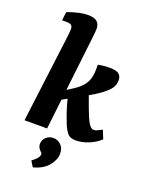

<svg xmlns="http://www.w3.org/2000/svg" viewBox="-162 -740 807 1047"><g transform="rotate(20 241.5 -216.0)"><path d="M33 0 96 -499Q98 -511 99.5 -529Q101 -547 101 -554Q101 -569 93 -575.5Q85 -582 69 -582H39L45 -632Q116 -658 162 -658Q199 -658 215.5 -644Q232 -630 232 -601Q232 -592 230.5 -579Q229 -566 227 -546L164 0ZM333 8Q302 8 287.5 -6.5Q273 -21 258 -55Q249 -77 239 -105.5Q229 -134 221.5 -161Q214 -188 209 -207L312 -258Q315 -251 322 -231Q329 -211 338 -186.5Q347 -162 356.5 -139.5Q366 -117 374 -104Q381 -93 387 -87.5Q393 -82 400 -80Q411 -78 425.5 -84.5Q440 -91 452 -98L472 -49Q445 -23 406.5 -7.5Q368 8 333 8ZM142 -151 151 -211Q210 -243 243.5 -268Q277 -293 291 -322Q305 -351 305 -393V-421Q323 -425 340.5 -426.5Q358 -428 371 -428Q412 -428 426.5 -415.5Q441 -403 441 -379Q441 -355 427.5 -334.5Q414 -314 381.5 -290Q349 -266 290.5 -233Q232 -200 142 -151ZM163 226 143 193Q155 185 168 172Q181 159 182 146Q183 138 179.5 135Q176 132 172 128Q165 121 160.5 112.5Q156 104 156 92Q156 69 173 53Q190 37 215 37Q240 37 259 55Q278 73 278 106Q278 140 249.5 175.5Q221 211 163 226Z"/></g></svg>

Font: Yrsa
Style: Italic
Weight: 400
Italic angle: -7.10001°
Designer: Anna Giedrys (Yrsa+Rasa design), David Brezina (Yrsa art-direction, Rasa art-direction, design)
Foundry: Rosetta Type Foundry
Version: Version 2.004